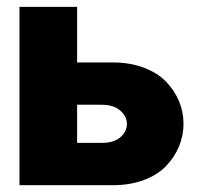

<svg xmlns="http://www.w3.org/2000/svg" viewBox="-20 -543 592 563"><path d="M37.1 -522.9H206.1V-359.9H311Q361.3 -359.9 401.9 -344.5Q442.4 -329.1 467 -303.5Q491.7 -277.8 504.9 -246.3Q518.1 -214.8 518.1 -180.2Q518.1 -145.5 504.9 -113.8Q491.7 -82 467 -56.2Q442.4 -30.3 401.9 -15.1Q361.3 0 311 0H37.1ZM206.1 -235.8V-124H278.8Q313.5 -124 332.8 -140.4Q352.1 -156.7 352.1 -180.2Q352.1 -202.1 332.3 -219Q312.5 -235.8 278.8 -235.8Z"/></svg>

Font: LT Superior Black
Style: Regular
Weight: 900
Designer: Daniel Lyons
Foundry: LyonsType
Version: Version 2.005